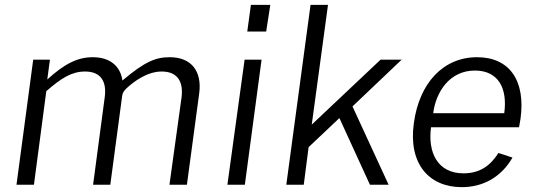

<svg xmlns="http://www.w3.org/2000/svg" viewBox="-20 -762 2224 792"><path d="M48 0H120L171 -386C233 -440 276 -467 331 -467C395 -467 421 -427 412 -361L364 0H435L484 -367C486 -380 491 -386 500 -396C533 -427 588 -467 647 -467C711 -467 737 -427 729 -361L679 0H751L802 -379C813 -468 770 -526 680 -526C623 -526 579 -509 485 -430C477 -487 436 -526 363 -526C300 -526 246 -499 175 -434L186 -516H117Z M1095 -742H1015L1000 -632H1078ZM1059 -516H989L918 0H990Z M1583 0 1434 -323 1637 -516H1550L1266 -248L1333 -742H1261L1161 0H1233L1253 -155L1380 -275L1506 0Z M1758 -237H2121L2127 -271C2149 -428 2083 -526 1948 -526C1808 -526 1709 -419 1687 -253C1664 -87 1749 10 1885 10C1971 10 2047 -30 2094 -112L2036 -131C2003 -79 1960 -47 1892 -47C1785 -47 1744 -133 1758 -237ZM1767 -295C1778 -382 1834 -471 1939 -471C2037 -471 2074 -396 2060 -295Z"/></svg>

Font: United Sans Light
Style: Italic
Weight: 300
Italic angle: -8°
Designer: Pablo Impallari, Rodrigo Fuenzalida (Modified by Dan O. Williams)
Version: Version 1.000;PS 001.000;hotconv 1.0.88;makeotf.lib2.5.64775